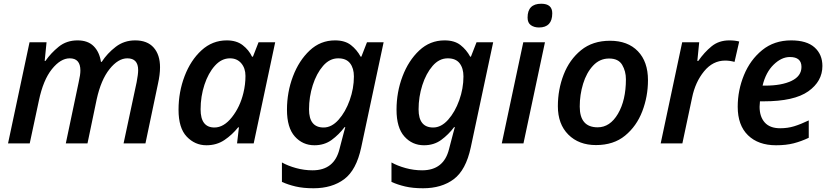

<svg xmlns="http://www.w3.org/2000/svg" viewBox="-20 -767 4447 1027"><path d="M23 0H139L188 -229Q211 -339 257.5 -397Q304 -455 353 -455Q410 -455 410 -390Q410 -367 401 -328L332 0H448L497 -235Q520 -340 566 -397.5Q612 -455 661 -455Q719 -455 719 -392Q719 -370 711 -328L641 0H758L825 -319Q836 -368 836 -407Q836 -474 802 -512.5Q768 -551 703 -551Q644 -551 599 -516.5Q554 -482 524 -436H520Q512 -489 481 -520Q450 -551 395 -551Q336 -551 294 -517Q252 -483 223 -441H219L229 -541H138Z M1084 10Q1139 10 1180.5 -18Q1222 -46 1254 -86H1258L1248 0H1337L1452 -541H1363L1333 -464H1328Q1311 -500 1278 -525.5Q1245 -551 1193 -551Q1116 -551 1058 -498Q1000 -445 967.5 -360Q935 -275 935 -180Q935 -82 979 -36Q1023 10 1084 10ZM1127 -85Q1053 -85 1053 -182Q1053 -251 1073.5 -313.5Q1094 -376 1129.5 -415.5Q1165 -455 1210 -455Q1248 -455 1270.5 -428.5Q1293 -402 1293 -361Q1293 -315 1282 -270Q1264 -195 1220.5 -140Q1177 -85 1127 -85Z M1657 240Q1756 240 1821 191.5Q1886 143 1912 22L2032 -541H1943L1913 -464H1909Q1889 -501 1857 -526Q1825 -551 1772 -551Q1694 -551 1636.5 -497Q1579 -443 1547 -358.5Q1515 -274 1515 -180Q1515 -84 1557 -37Q1599 10 1662 10Q1715 10 1754 -18.5Q1793 -47 1823 -87H1827Q1827 -87 1818.5 -56Q1810 -25 1803 3L1796 30Q1768 144 1652 144Q1607 144 1563.5 132Q1520 120 1488 102V206Q1521 221 1561.5 230.5Q1602 240 1657 240ZM1711 -85Q1633 -85 1633 -182Q1633 -249 1653 -311.5Q1673 -374 1708 -414.5Q1743 -455 1789 -455Q1832 -455 1852.5 -428.5Q1873 -402 1873 -358Q1873 -294 1850.5 -231Q1828 -168 1791 -126.5Q1754 -85 1711 -85Z M2243 240Q2342 240 2407 191.5Q2472 143 2498 22L2618 -541H2529L2499 -464H2495Q2475 -501 2443 -526Q2411 -551 2358 -551Q2280 -551 2222.5 -497Q2165 -443 2133 -358.5Q2101 -274 2101 -180Q2101 -84 2143 -37Q2185 10 2248 10Q2301 10 2340 -18.5Q2379 -47 2409 -87H2413Q2413 -87 2404.5 -56Q2396 -25 2389 3L2382 30Q2354 144 2238 144Q2193 144 2149.5 132Q2106 120 2074 102V206Q2107 221 2147.5 230.5Q2188 240 2243 240ZM2297 -85Q2219 -85 2219 -182Q2219 -249 2239 -311.5Q2259 -374 2294 -414.5Q2329 -455 2375 -455Q2418 -455 2438.5 -428.5Q2459 -402 2459 -358Q2459 -294 2436.5 -231Q2414 -168 2377 -126.5Q2340 -85 2297 -85Z M2863 -620Q2934 -620 2934 -696Q2934 -747 2875 -747Q2802 -747 2802 -673Q2802 -645 2819.5 -632.5Q2837 -620 2863 -620ZM2664 0H2780L2895 -541H2779Z M3168 9Q3262 9 3323.5 -41.5Q3385 -92 3415.5 -171.5Q3446 -251 3446 -338Q3446 -437 3392 -493Q3338 -549 3243 -549Q3150 -549 3088 -498.5Q3026 -448 2995 -368Q2964 -288 2964 -199Q2964 -103 3020 -47Q3076 9 3168 9ZM3177 -86Q3081 -86 3081 -197Q3081 -260 3099 -319Q3117 -378 3152.5 -416Q3188 -454 3238 -454Q3288 -454 3308 -420Q3328 -386 3328 -343Q3328 -231 3285.5 -158.5Q3243 -86 3177 -86Z M3514 0H3630L3682 -245Q3699 -328 3746 -385.5Q3793 -443 3859 -443Q3883 -443 3909 -436L3934 -545Q3911 -551 3881 -551Q3825 -551 3786 -519Q3747 -487 3715 -441H3710L3720 -541H3629Z M4131 10Q4185 10 4225.5 -0.5Q4266 -11 4306 -30V-123Q4262 -102 4227.5 -91.5Q4193 -81 4153 -81Q4098 -81 4070.5 -112Q4043 -143 4043 -196Q4043 -205 4045 -225H4065Q4228 -225 4303.5 -278.5Q4379 -332 4379 -414Q4379 -476 4337 -513.5Q4295 -551 4212 -551Q4121 -551 4057 -499Q3993 -447 3959.5 -365.5Q3926 -284 3926 -196Q3926 -97 3981 -43.5Q4036 10 4131 10ZM4059 -309Q4076 -380 4118 -421Q4160 -462 4205 -462Q4267 -462 4267 -409Q4267 -360 4214 -334.5Q4161 -309 4073 -309Z"/></svg>

Font: Noto Sans UI Medium
Style: Italic
Weight: 500
Italic angle: -12°
Designer: Monotype Design Team
Foundry: Monotype Imaging Inc.
Version: Version 1.901